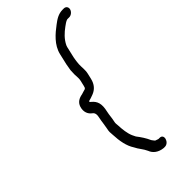

<svg xmlns="http://www.w3.org/2000/svg" viewBox="-262 -764 950 950"><g transform="rotate(-45 213.0 -289.0)"><path d="M406.5 -708H398.5C367.7 -708 346.1 -692.7 324.7 -676.5C289.8 -650.2 245.8 -614.2 233.5 -561L220.1 -503C218.9 -497.7 218 -492.3 217.4 -487C214.5 -474.3 213 -462.8 213.6 -453C211.2 -432.7 217.3 -417.1 212.2 -395L205.7 -367C205 -363.7 203.8 -360 202.2 -356L197.3 -352C192.3 -350.7 187.6 -349.3 183.3 -348L170.4 -344C146.8 -339.9 128.2 -329.9 120.6 -306C111.4 -275.6 122.8 -254 138.9 -242C151.6 -233.1 152.9 -220.3 147.2 -196C143.6 -180.2 143.2 -165.4 140.1 -152C139.7 -147.3 138.8 -142 137.4 -136C133.5 -119.1 134.4 -110.1 135.9 -95C137.8 -49.7 145.4 -7.8 165.7 23C176.2 45.5 193.3 61.9 203.4 85C212.3 109.1 234.3 126.6 268 130H276C307 130 321.2 80 289.5 80H281.5C279.7 79.3 277.5 78.7 275 78L263.9 74C261.1 70.4 253.5 61.7 251.6 58C241.2 34 226.2 11.9 210.8 -8C208.1 -13.3 205.1 -19.3 202 -26C192.1 -48.8 188.4 -79.5 187.2 -109C186.6 -121.4 184.6 -123.8 187.6 -137C192.5 -158.2 192.4 -174.8 197.2 -196C208 -242.5 199.1 -265.5 175.8 -285C173.4 -286.3 171.8 -288 171 -290C171 -290 168.5 -295 170.1 -295C182.9 -297.7 192.8 -301.9 204.6 -306C230.5 -315.8 248.3 -335 255.7 -367L262.2 -395C267.9 -419.6 263.1 -440 264.4 -461C265.6 -465.9 264.8 -471.2 265.9 -476C266 -479.3 266.5 -483 267.4 -487C268 -492.3 268.9 -497.7 270.1 -503L283.5 -561C284.1 -563.7 285.2 -566.7 286.6 -570C301.2 -600.3 324.1 -621 348.5 -639C358.1 -646.1 371 -655.7 380.9 -658H394.9C408.4 -658 422.7 -669.9 425.8 -683.5C428.9 -697.1 419.9 -708 406.5 -708Z"/></g></svg>

Font: HoneyBee
Style: BookIt
Weight: 300
Foundry: Cannot Into Space Fonts
Version: Version 0.89